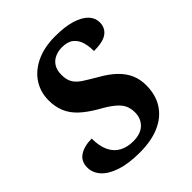

<svg xmlns="http://www.w3.org/2000/svg" viewBox="-203 -852 991 991"><g transform="rotate(-45 292.5 -357.0)"><path d="M246 10Q164 10 109 -8.5Q54 -27 26.5 -58Q-1 -89 -1 -127Q-1 -173 33 -195Q67 -217 121 -217Q121 -161 138.5 -125Q156 -89 188 -72Q220 -55 263 -55Q318 -55 346.5 -83Q375 -111 375 -154Q375 -182 365.5 -204Q356 -226 330 -248.5Q304 -271 255 -298Q201 -329 167.5 -360.5Q134 -392 118.5 -429.5Q103 -467 103 -513Q103 -574 134 -621.5Q165 -669 223 -696.5Q281 -724 360 -724Q433 -724 480.5 -709Q528 -694 551.5 -669Q575 -644 575 -612Q575 -572 545.5 -550Q516 -528 449 -528Q449 -563 440.5 -592.5Q432 -622 409.5 -640.5Q387 -659 345 -659Q318 -659 294.5 -648.5Q271 -638 257 -616Q243 -594 243 -559Q243 -524 256.5 -501.5Q270 -479 298.5 -460.5Q327 -442 370 -417Q420 -389 452 -358Q484 -327 499.5 -291.5Q515 -256 515 -213Q515 -142 482.5 -92Q450 -42 390 -16Q330 10 246 10Z"/></g></svg>

Font: Noto Serif
Style: Italic
Weight: 400
Italic angle: -12°
Designer: Monotype Design Team
Foundry: Monotype Imaging Inc.
Version: Version 2.013